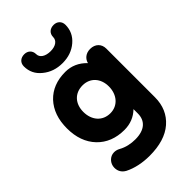

<svg xmlns="http://www.w3.org/2000/svg" viewBox="-282 -822 1148 1148"><g transform="rotate(-45 292.0 -248.0)"><path d="M112 -678C112 -635 129 -599 164 -571C199 -542 241 -528 290 -528C339 -528 380 -542 414 -571C447 -599 464 -635 464 -678C464 -709 442 -728 413 -728C382 -728 360 -709 360 -678C360 -649 333 -629 290 -629C245 -629 216 -649 216 -678C216 -709 194 -728 165 -728C134 -728 112 -709 112 -678ZM266 232C351 232 418 212 465 171C512 130 536 75 536 6V-405C536 -444 509 -472 466 -472C429 -472 404 -450 397 -421C360 -460 315 -480 264 -480C193 -480 137 -458 95 -414C53 -369 32 -309 32 -234C32 -158 54 -97 97 -52C140 -7 198 16 269 16C319 16 361 -1 395 -34V3C395 63 356 102 275 102C239 102 201 95 166 75C155 69 143 66 130 66C95 66 66 97 66 133C66 162 79 183 104 197C149 220 206 232 266 232ZM280 -114C213 -114 171 -165 171 -234C171 -303 213 -350 280 -350C344 -350 387 -303 387 -234C387 -165 344 -114 280 -114Z"/></g></svg>

Font: Dongle
Style: Bold
Weight: 700
Designer: Yanghee Ryu
Foundry: Yanghee Ryu
Version: Version 2.000